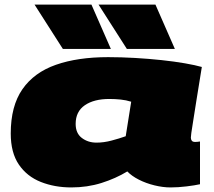

<svg xmlns="http://www.w3.org/2000/svg" viewBox="-20 -810 937 840"><path d="M726 10Q693 10 656 1Q619 -8 587.5 -24Q556 -40 537 -60Q486 -29 424 -9.5Q362 10 292 10Q219 10 158.5 -14Q98 -38 62.5 -90Q27 -142 27 -226Q27 -346 78 -419.5Q129 -493 224.5 -526.5Q320 -560 453 -560Q510 -560 570.5 -556.5Q631 -553 687 -547Q743 -541 789 -533Q835 -525 863 -517Q848 -427 839 -368.5Q830 -310 824.5 -276.5Q819 -243 817 -228Q815 -213 815 -208Q815 -200 819 -194.5Q823 -189 834 -189Q843 -189 855 -191V-4Q833 1 796 5.5Q759 10 726 10ZM530 -214 554 -365Q532 -372 507.5 -374.5Q483 -377 458 -377Q391 -377 351 -349.5Q311 -322 311 -268Q311 -227 338 -206.5Q365 -186 402 -186Q434 -186 468 -195Q502 -204 530 -214ZM255 -596 131 -790H380L465 -596ZM535 -596 411 -790H660L745 -596Z"/></svg>

Font: Georama ExtraExtended Black
Style: Italic
Weight: 900
Width: 8
Italic angle: -9°
Designer: Jean-Baptiste Levee
Foundry: Production Type
Version: Version 1.000